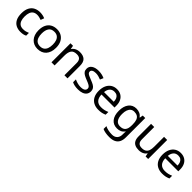

<svg xmlns="http://www.w3.org/2000/svg" viewBox="359 -2065 3825 3825"><g transform="rotate(45 2271.5 -153.0)"><path d="M300 10Q229 10 173.5 -19Q118 -48 86.5 -109Q55 -170 55 -265Q55 -364 88 -426Q121 -488 177.5 -517Q234 -546 306 -546Q347 -546 385 -537.5Q423 -529 447 -517L420 -444Q396 -453 364 -461Q332 -469 304 -469Q250 -469 215 -446Q180 -423 163 -378Q146 -333 146 -266Q146 -202 163 -157Q180 -112 214 -89Q248 -66 299 -66Q343 -66 376.5 -75Q410 -84 438 -97V-19Q411 -5 378.5 2.5Q346 10 300 10Z M1031 -269Q1031 -202 1013.5 -150.5Q996 -99 963.5 -63Q931 -27 884.5 -8.5Q838 10 781 10Q728 10 683 -8.5Q638 -27 605 -63Q572 -99 553.5 -150.5Q535 -202 535 -269Q535 -358 565 -419.5Q595 -481 651 -513.5Q707 -546 784 -546Q857 -546 912.5 -513.5Q968 -481 999.5 -419.5Q1031 -358 1031 -269ZM626 -269Q626 -206 642.5 -159.5Q659 -113 694 -88Q729 -63 783 -63Q837 -63 872 -88Q907 -113 923.5 -159.5Q940 -206 940 -269Q940 -333 923 -378Q906 -423 871.5 -447.5Q837 -472 782 -472Q700 -472 663 -418Q626 -364 626 -269Z M1428 -546Q1524 -546 1573 -499.5Q1622 -453 1622 -349V0H1535V-343Q1535 -408 1506 -440Q1477 -472 1415 -472Q1326 -472 1292 -422Q1258 -372 1258 -278V0H1170V-536H1241L1254 -463H1259Q1277 -491 1303.5 -509.5Q1330 -528 1362 -537Q1394 -546 1428 -546Z M2137 -148Q2137 -96 2111 -61Q2085 -26 2037 -8Q1989 10 1923 10Q1867 10 1826.5 1Q1786 -8 1755 -24V-104Q1787 -88 1832.5 -74.5Q1878 -61 1925 -61Q1992 -61 2022 -82.5Q2052 -104 2052 -140Q2052 -160 2041 -176Q2030 -192 2001.5 -208Q1973 -224 1920 -244Q1868 -264 1831 -284Q1794 -304 1774 -332Q1754 -360 1754 -404Q1754 -472 1809.5 -509Q1865 -546 1955 -546Q2004 -546 2046.5 -536.5Q2089 -527 2126 -510L2096 -440Q2062 -454 2025 -464Q1988 -474 1949 -474Q1895 -474 1866.5 -456.5Q1838 -439 1838 -409Q1838 -387 1851 -371.5Q1864 -356 1894.5 -341.5Q1925 -327 1976 -307Q2027 -288 2063 -268Q2099 -248 2118 -219.5Q2137 -191 2137 -148Z M2474 -546Q2543 -546 2592.5 -516Q2642 -486 2668.5 -431.5Q2695 -377 2695 -304V-251H2328Q2330 -160 2374.5 -112.5Q2419 -65 2499 -65Q2550 -65 2589.5 -74.5Q2629 -84 2671 -102V-25Q2630 -7 2590 1.5Q2550 10 2495 10Q2419 10 2360.5 -21Q2302 -52 2269.5 -113.5Q2237 -175 2237 -264Q2237 -352 2266.5 -415Q2296 -478 2349.5 -512Q2403 -546 2474 -546ZM2473 -474Q2410 -474 2373.5 -433.5Q2337 -393 2330 -321H2603Q2603 -367 2589 -401Q2575 -435 2546.5 -454.5Q2518 -474 2473 -474Z M3021 -546Q3074 -546 3116.5 -526Q3159 -506 3189 -465H3194L3206 -536H3276V9Q3276 85 3250 136.5Q3224 188 3171 214Q3118 240 3036 240Q2978 240 2929.5 231.5Q2881 223 2843 206V125Q2881 145 2932 156Q2983 167 3041 167Q3110 167 3149.5 126.5Q3189 86 3189 16V-5Q3189 -17 3190 -39.5Q3191 -62 3192 -71H3188Q3160 -30 3118.5 -10Q3077 10 3022 10Q2918 10 2859.5 -63Q2801 -136 2801 -267Q2801 -395 2859.5 -470.5Q2918 -546 3021 -546ZM3033 -472Q2988 -472 2956.5 -448Q2925 -424 2908.5 -378Q2892 -332 2892 -266Q2892 -167 2928.5 -114.5Q2965 -62 3035 -62Q3076 -62 3105 -72.5Q3134 -83 3153 -105.5Q3172 -128 3181 -163Q3190 -198 3190 -246V-267Q3190 -340 3173.5 -385Q3157 -430 3122 -451Q3087 -472 3033 -472Z M3894 -536V0H3822L3809 -71H3805Q3788 -43 3761 -25Q3734 -7 3702 1.5Q3670 10 3635 10Q3571 10 3527.5 -10.5Q3484 -31 3462 -74Q3440 -117 3440 -185V-536H3529V-191Q3529 -127 3558 -95Q3587 -63 3648 -63Q3708 -63 3742.5 -85.5Q3777 -108 3791.5 -151.5Q3806 -195 3806 -257V-536Z M4271 -546Q4340 -546 4389.5 -516Q4439 -486 4465.5 -431.5Q4492 -377 4492 -304V-251H4125Q4127 -160 4171.5 -112.5Q4216 -65 4296 -65Q4347 -65 4386.5 -74.5Q4426 -84 4468 -102V-25Q4427 -7 4387 1.5Q4347 10 4292 10Q4216 10 4157.5 -21Q4099 -52 4066.5 -113.5Q4034 -175 4034 -264Q4034 -352 4063.5 -415Q4093 -478 4146.5 -512Q4200 -546 4271 -546ZM4270 -474Q4207 -474 4170.5 -433.5Q4134 -393 4127 -321H4400Q4400 -367 4386 -401Q4372 -435 4343.5 -454.5Q4315 -474 4270 -474Z"/></g></svg>

Font: Noto Sans Myanmar
Style: Regular
Weight: 400
Designer: Monotype Design Team
Foundry: Monotype Imaging Inc.
Version: Version 2.107